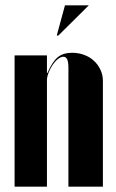

<svg xmlns="http://www.w3.org/2000/svg" viewBox="-20 -704 438 724"><path d="M159 -429H157V-459V-495H35V0H157V-400Q157 -414 163 -429.5Q169 -445 178 -458.5Q187 -472 198 -481Q209 -490 219 -490Q229 -490 233.5 -480Q238 -470 238 -447V0H368V-399Q368 -421 359 -440.5Q350 -460 334.5 -474.5Q319 -489 297.5 -497Q276 -505 252 -505Q218 -505 197.5 -488Q177 -471 159 -429ZM200 -570 315 -684H225L194 -570Z"/></svg>

Font: Moniqa Black
Style: Regular
Weight: 900
Designer: Rajesh Rajput
Foundry: Rajesh Rajput
Version: Version 1.000